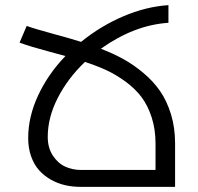

<svg xmlns="http://www.w3.org/2000/svg" viewBox="-20 -728 770 748"><path d="M636.2 -708V-639.2Q502.4 -630.4 373 -538.1Q421.4 -519.5 460.7 -497.8Q500 -476.1 538.6 -443.8Q577.1 -411.6 603.5 -373.5Q629.9 -335.4 646 -283.2Q662.1 -231 662.1 -169.9V0H293.9Q262.7 0 233.6 -6.6Q204.6 -13.2 178.2 -28.1Q151.9 -43 132.3 -64.7Q112.8 -86.4 101.3 -118.7Q89.8 -150.9 89.8 -189.9Q89.8 -272.9 128.4 -356Q167 -439 234.9 -509.8Q218.8 -514.2 176.3 -525.6Q133.8 -537.1 106.7 -545.2Q79.6 -553.2 56.2 -562L84 -627Q111.8 -616.7 186.3 -596.4Q260.7 -576.2 295.9 -564.9Q371.6 -626.5 460 -664.3Q548.3 -702.1 636.2 -708ZM585.9 -168.9Q585.9 -224.6 570.8 -271Q555.7 -317.4 531.2 -349.9Q506.8 -382.3 470 -409.4Q433.1 -436.5 395.8 -453.9Q358.4 -471.2 311 -486.8Q244.1 -422.9 205.1 -346.7Q166 -270.5 166 -194.8Q166 -152.8 185.3 -122.8Q204.6 -92.8 233.2 -79.3Q261.7 -65.9 294.9 -65.9H585.9Z"/></svg>

Font: LT Superior
Style: Regular
Weight: 400
Designer: Daniel Lyons
Foundry: LyonsType
Version: Version 1.000